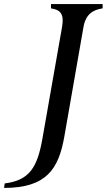

<svg xmlns="http://www.w3.org/2000/svg" viewBox="-129 -720 523 941"><path d="M-106 179 -109 201C99 201 158 108 186 -49L280 -587C291 -650 326 -672 374 -679V-700H121V-679C169 -672 186 -650 175 -587L79 -41C54 101 15 164 -106 179Z"/></svg>

Font: RL Madena Oblique
Style: Regular
Weight: 400
Italic angle: -10°
Designer: I Kadek Wantara Putra
Foundry: Roughlines ID
Version: Version 1.000;Glyphs 3.1.2 (3151)